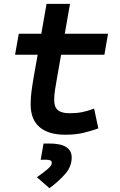

<svg xmlns="http://www.w3.org/2000/svg" viewBox="-20 -694 626 1003"><path d="M320.8 9.8Q232.4 9.8 186.3 -30.3Q140.1 -70.3 140.1 -148.4Q140.1 -180.7 143.8 -210.9Q147.5 -241.2 156.7 -295.4L176.8 -408.2H58.6L78.1 -517.6H195.8L223.1 -673.8H345.7L318.4 -517.6H544.4L525.4 -408.2H299.3L279.3 -295.4Q271 -248 267.1 -222.7Q263.2 -197.3 263.2 -169.9Q263.2 -134.8 282.2 -118.7Q301.3 -102.5 342.8 -102.5Q378.9 -102.5 406.5 -107.7Q434.1 -112.8 471.7 -126.5L493.7 -23.4Q456.5 -9.8 415.5 0Q374.5 9.8 320.8 9.8ZM238.3 289.1 172.9 231.9Q208 207 229.2 189Q250.5 170.9 250.5 155.8Q250.5 140.6 224.1 140.6H192.4L207.5 55.7H238.3Q354.5 55.7 354.5 128.9Q354.5 176.3 320.1 215.3Q285.6 254.4 238.3 289.1Z"/></svg>

Font: Cascadia Code NF SemiBold
Style: Italic
Weight: 600
Italic angle: -10°
Monospace: yes
Designer: Aaron Bell
Foundry: Saja Typeworks
Version: Version 2404.023; ttfautohint (v1.8.4)